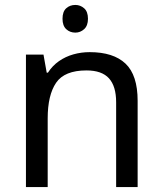

<svg xmlns="http://www.w3.org/2000/svg" viewBox="-20 -757 658 777"><path d="M285 -737Q305 -737 320.5 -723.5Q336 -710 336 -681Q336 -653 320.5 -639Q305 -625 285 -625Q263 -625 248 -639Q233 -653 233 -681Q233 -710 248 -723.5Q263 -737 285 -737ZM343 -546Q439 -546 488 -499.5Q537 -453 537 -349V0H450V-343Q450 -408 421 -440Q392 -472 330 -472Q241 -472 207 -422Q173 -372 173 -278V0H85V-536H156L169 -463H174Q192 -491 218.5 -509.5Q245 -528 277 -537Q309 -546 343 -546Z"/></svg>

Font: binaryh115
Style: Book
Weight: 400
Designer: Jelle Bosma - Monotype Design Team
Foundry: Monotype Imaging Inc.
Version: Version 2.003